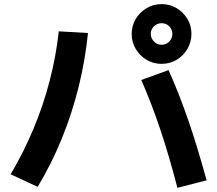

<svg xmlns="http://www.w3.org/2000/svg" viewBox="-20 -868 1040 921"><path d="M755 -561.7Q715.9 -561.7 683.2 -581Q650.5 -600.4 631.1 -633.1Q611.7 -665.7 611.7 -704.8Q611.7 -745 631 -777.2Q650.4 -809.4 683.1 -828.9Q715.7 -848.3 754.8 -848.3Q795 -848.3 827.2 -828.9Q859.4 -809.5 878.9 -777.4Q898.3 -745.3 898.3 -705Q898.3 -665.9 878.9 -633.2Q859.5 -600.5 827.4 -581.1Q795.3 -561.7 755 -561.7ZM755.3 -653.3Q777 -653.3 791.8 -668.7Q806.7 -684 806.7 -705.3Q806.7 -727 791.8 -741.8Q777 -756.7 755.3 -756.7Q734 -756.7 718.7 -741.8Q703.3 -727 703.3 -705.3Q703.3 -684 718.7 -668.7Q734 -653.3 755.3 -653.3ZM831 33Q791.4 -120 749.2 -246Q707 -372 657.7 -484.4L788.6 -531.7Q839.6 -418 883.6 -290Q927.6 -162 971 -3ZM31 -32Q93.7 -137.7 140.7 -250.2Q187.7 -362.7 218.2 -480.2Q248.7 -597.7 262 -717.7L402 -709.7Q389 -579.3 357.3 -451.7Q325.6 -324 276.5 -203.2Q227.3 -82.4 160.6 28.3Z"/></svg>

Font: M PLUS 2 Thin
Style: Regular
Weight: 100
Designer: Coji Morishita
Foundry: UNDERFOREST DESIGN
Version: Version 1.001